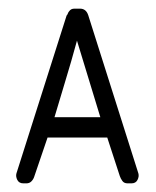

<svg xmlns="http://www.w3.org/2000/svg" viewBox="-20 -424 360 444"><path d="M284 0H275Q267 0 263 -5.5Q259 -11 257 -17L228 -106H90L59 -15Q57 -9 52.5 -4.5Q48 0 41 0H34Q24 0 20 -8Q16 -16 18 -23L134 -388Q136 -390 137 -393Q138 -396 140 -398Q144 -404 152 -404H165Q179 -404 184 -389L300 -23Q302 -16 298 -8Q294 0 284 0ZM158 -330Q145 -282 130 -233Q115 -184 106 -153H212Z"/></svg>

Font: Chathura
Style: Bold
Weight: 700
Designer: Appaji Ambarisha Darbha
Foundry: Aditya Fonts
Version: Version 1.002 2016